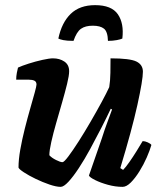

<svg xmlns="http://www.w3.org/2000/svg" viewBox="-20 -727 616 747"><path d="M216 0Q199 0 172.5 -9Q146 -18 119 -31Q92 -44 73 -56.5Q54 -69 52 -75Q52 -106 59 -145.5Q66 -185 76.5 -226.5Q87 -268 97.5 -304.5Q108 -341 115 -366.5Q122 -392 122 -398Q122 -409 114 -413Q106 -417 92 -417H43Q43 -430 45.5 -443.5Q48 -457 50 -464Q65 -471 91.5 -479.5Q118 -488 145 -494Q172 -500 186 -500Q212 -500 230.5 -487.5Q249 -475 249 -450Q249 -433 241 -400.5Q233 -368 221.5 -328Q210 -288 198.5 -248Q187 -208 179.5 -174.5Q172 -141 172 -123Q181 -113 198 -104.5Q215 -96 223 -96Q229 -96 246 -118.5Q263 -141 286 -177Q309 -213 332.5 -253.5Q356 -294 375.5 -330Q395 -366 405 -388Q409 -412 409.5 -444Q410 -476 410 -500Q486 -500 511 -487.5Q536 -475 536 -448Q536 -416 514.5 -318.5Q493 -221 448 -73L459 -66Q469 -76 483 -96Q497 -116 511 -138.5Q525 -161 535 -178Q544 -178 555 -173Q566 -168 569 -163Q563 -142 551 -114.5Q539 -87 522.5 -60.5Q506 -34 489 -17Q472 0 457 0Q429 0 400 -8Q371 -16 350 -26.5Q329 -37 326 -44L376 -188Q387 -223 398.5 -253.5Q410 -284 416 -301L411 -304Q395 -270 374 -229Q353 -188 331 -147.5Q309 -107 287 -73.5Q265 -40 246.5 -20Q228 0 216 0ZM266 -568Q240 -568 226 -571Q212 -574 207 -577Q220 -639 255 -673Q290 -707 350 -707Q414 -707 438.5 -671.5Q463 -636 456 -577Q450 -574 434.5 -571Q419 -568 400 -568Q399 -604 384.5 -615.5Q370 -627 341 -627Q312 -627 295 -615Q278 -603 266 -568Z"/></svg>

Font: Texturina ExtraBold
Style: Italic
Weight: 800
Italic angle: -11°
Designer: Guillermo Torres Carreño
Foundry: Omnibus-Type
Version: Version 1.002; ttfautohint (v1.8.3)